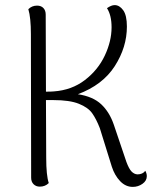

<svg xmlns="http://www.w3.org/2000/svg" viewBox="-20 -721 612 752"><path d="M555 -31Q555 -13 538 -1Q521 11 500 11Q472 11 450.5 -11.5Q429 -34 418 -68L371 -219Q357 -255 341 -277.5Q325 -300 289 -314.5Q253 -329 189 -329H160L161 -103Q161 -34 171 -4Q157 10 136 10Q121 10 111.5 0.5Q102 -9 102 -25L101 -587Q101 -652 91 -685Q105 -699 125 -699Q141 -699 150 -689.5Q159 -680 159 -664L160 -362Q182 -362 191 -363Q261 -368 312.5 -407.5Q364 -447 390.5 -503.5Q417 -560 417 -614Q417 -661 399 -689Q416 -701 429 -701Q448 -701 462.5 -681Q477 -661 477 -617Q477 -536 429.5 -462Q382 -388 285 -352Q344 -343 376.5 -312.5Q409 -282 426 -232L475 -87Q485 -60 495 -49.5Q505 -39 518 -38Q539 -38 549 -52Q555 -42 555 -31Z"/></svg>

Font: Arima Madurai Light
Style: Regular
Weight: 300
Designer: Joana Correia and Natanael Gama
Foundry: NDISCOVER
Version: Version 1.019